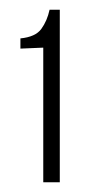

<svg xmlns="http://www.w3.org/2000/svg" viewBox="-20 -611 189 395"><path d="M69 -236V-513L22 -511V-532Q53 -535 65 -551.5Q77 -568 82 -591H103V-236Z"/></svg>

Font: Alumni Sans Thin Light
Style: Regular
Weight: 300
Version: Version 1.018